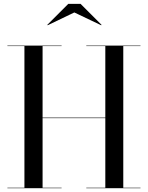

<svg xmlns="http://www.w3.org/2000/svg" viewBox="-20 -990 778 1010"><path d="M719 -750V-747.5H628.5V-2.5H719V0H434V-2.5H534V-368.5H204V-2.5H304V0H19V-2.5H108.5V-747.5H19V-750H304V-747.5H204V-371.5H534V-747.5H434V-750ZM230.5 -857 229 -859.5 339 -969.5H404L514 -859.5L512.5 -857L371 -924.5Z"/></svg>

Font: Bodoni Moda 72pt
Style: Regular
Weight: 400
Designer: Owen Earl
Foundry: indestructible type
Version: Version 2.005